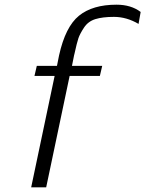

<svg xmlns="http://www.w3.org/2000/svg" viewBox="-20 -799 620 819"><path d="M580 -748 571 -697Q520 -727 466 -727Q418 -727 387 -717.5Q356 -708 338.5 -681.5Q321 -655 314.5 -636Q308 -617 298 -571Q297 -566 296 -563L287 -518H416L406 -475H277L177 0H113L213 -475H127L137 -518H223L232 -563Q259 -685 317 -732Q375 -779 477 -779Q539 -779 580 -748Z"/></svg>

Font: Afta sans
Style: Italic
Weight: 400
Italic angle: -12°
Designer: par.qink
Foundry: Oriol Esparraguera Font
Version: Version 1.000